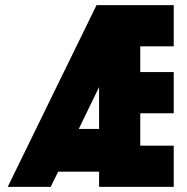

<svg xmlns="http://www.w3.org/2000/svg" viewBox="-20 -726 725 746"><path d="M355 -706H655V-546H525V-446H655V-286H525V-160H655V0H365V-59H206L177 0H10ZM365 -225V-388L286 -225Z"/></svg>

Font: Lineal Heavy
Style: Regular
Weight: 900
Designer: Created by Frank Adebiaye with contributions from Anton Moglia & Ariel Martín Pérez
Created by Frank ADEBIAYE with FontF
Foundry: Velvetyne Type Foundry
Version: Version 2.000